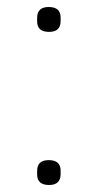

<svg xmlns="http://www.w3.org/2000/svg" viewBox="-20 -521 279 548"><path d="M120 7Q86 7 86 -23V-33Q86 -64 119 -64Q153 -64 153 -34V-24Q153 7 120 7ZM120 -430Q86 -430 86 -460V-470Q86 -501 119 -501Q153 -501 153 -471V-461Q153 -430 120 -430Z"/></svg>

Font: IBM Plex Sans Condensed ExtraLight
Style: Regular
Weight: 200
Width: 3
Designer: Mike Abbink, Paul van der Laan, Pieter van Rosmalen
Foundry: Bold Monday
Version: Version 1.3